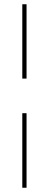

<svg xmlns="http://www.w3.org/2000/svg" viewBox="-20 -798 230 904"><path d="M85 -265H105V86H85ZM105 -428H85V-778H105Z"/></svg>

Font: SVN-Poppins Thin
Style: Regular
Weight: 100
Designer: Ninad Kale (Devanagari), Jonny Pinhorn (Latin)
Foundry: Indian Type Foundry
Version: Version 3.002 2017